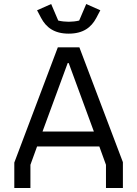

<svg xmlns="http://www.w3.org/2000/svg" viewBox="-20 -933 681 953"><path d="M321 -766C393 -766 433 -797 458 -844L478 -882L408 -913L373 -831C357 -827 337 -825 321 -825C305 -825 285 -827 269 -831L234 -913L164 -882L184 -844C209 -797 249 -766 321 -766ZM51 0H131V-115L164 -206H473L506 -115V0H590V-128L374 -698H267L51 -126ZM191 -280 316 -620H321L446 -280Z"/></svg>

Font: Braiins Sans
Style: Regular
Weight: 400
Designer: Mike Abbink, Paul van der Laan, Pieter van Rosmalen, Jiri Chlebus, Lubos Buracinsky
Foundry: Bold Monday, Sudetype
Version: Version 1.000;hotconv 1.0.109;makeotfexe 2.5.65596